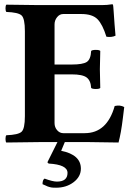

<svg xmlns="http://www.w3.org/2000/svg" viewBox="-20 -669 644 904"><path d="M209 101.1 203.1 95.2 250.5 0H165Q59.1 1 9.8 2Q5.9 -2 5.9 -14.9Q5.9 -27.8 9.8 -32.2Q65.9 -34.2 81.5 -48.6Q97.2 -63 97.2 -122.1V-522Q97.2 -582 81.5 -596.4Q65.9 -610.8 9.8 -612.8Q5.9 -617.7 5.9 -629.9Q5.9 -642.1 9.8 -647L164.1 -645H459Q484.9 -645 507.8 -648.9Q511.7 -648.9 512.2 -646Q513.2 -643.1 515.1 -615.5Q517.1 -587.9 519.5 -553Q522 -518.1 523.9 -501Q505.9 -492.2 481 -496.1Q462.9 -554.2 439 -578.6Q415 -603 362.8 -603H277.8Q260.7 -603 248.8 -588.1Q236.8 -573.2 236.8 -554.2V-365.2H317.9Q369.6 -365.2 388.4 -377.2Q407.2 -389.2 409.2 -429.2Q414.1 -434.1 431.2 -434.1Q448.2 -434.1 452.1 -429.2Q450.2 -369.1 450.2 -342.8Q450.2 -324.7 452.1 -254.9Q448.2 -250 431.2 -250Q414.1 -250 409.2 -254.9Q407.2 -290 387.7 -304.4Q368.2 -318.8 317.9 -318.8H236.8V-89.8Q236.8 -69.8 249 -55.9Q261.2 -42 277.8 -42H378.9Q483.9 -42 520 -169.9Q545.9 -175.8 564.9 -165Q563 -149.9 558.6 -113.5Q554.2 -77.1 549.1 -48.6Q543.9 -20 538.1 2Q448.2 0 399.9 0H285.2L268.1 41Q360.8 59.6 360.8 125Q360.8 162.6 326.7 188.7Q292.5 214.8 244.1 214.8Q235.4 214.8 228.3 214.4Q221.2 213.9 214.1 211.9Q207 210 204.6 209Q202.1 208 192.6 203.6Q183.1 199.2 180.2 198.2Q180.2 177.2 189.9 171.9Q228 186 248 186Q297.9 186 297.9 145Q297.9 106 209 101.1Z"/></svg>

Font: Linux Libertine
Style: Bold
Weight: 700
Designer: Philipp H. Poll
Foundry: Philipp H. Poll
Version: Version 5.0.3